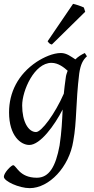

<svg xmlns="http://www.w3.org/2000/svg" viewBox="-22 -732 487 996"><path d="M413 -693C402 -699 369 -710 357 -712L225 -518C233 -507 236 -504 247 -501L420 -671ZM418 -457C401 -449 384 -439 369 -424C347 -438 324 -457 294 -457C253 -457 205 -435 168 -411C71 -346 25 -252 25 -149C25 -27 86 20 130 20C187 20 261 -82 303 -164C300 -104 298 -49 287 23C267 132 233 190 169 190C77 190 63 125 46 125C37 125 -2 164 -2 185C-2 208 77 244 132 244C233 244 337 134 358 0C377 -102 370 -196 389 -351C396 -398 408 -421 429 -440ZM165 -47C125 -47 93 -101 93 -185C93 -262 156 -406 245 -406C281 -406 311 -381 329 -365C325 -354 320 -341 319 -328C314 -297 312 -271 309 -246C263 -141 193 -47 165 -47Z"/></svg>

Font: Oxford Ugaritic Clay
Style: Regular
Weight: 400
Designer: Jacob Thomas
Foundry: Bengal Creative Media Limited
Version: Version 1.000